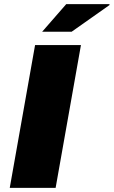

<svg xmlns="http://www.w3.org/2000/svg" viewBox="-20 -905 548 925"><path d="M183 -752H325L508 -881L507 -885H299ZM27 0H248L370 -688H149Z"/></svg>

Font: Archivo Black
Style: Italic
Weight: 900
Italic angle: -10°
Designer: Hector Gatti
Foundry: Omnibus-Type
Version: Version 2.001